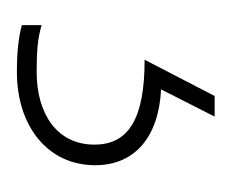

<svg xmlns="http://www.w3.org/2000/svg" viewBox="-44 3 280 233"><g transform="rotate(90 96.5 120.0)"><path d="M180 145C180 97 146 68 88 65L121 0H96L52 85C123 85 155 104 155 146C155 191 118 216 67 216C42 216 27 215 10 210V234C25 238 42 240 67 240C132 240 180 203 180 145Z"/></g></svg>

Font: Noto Kufi Arabic Thin
Style: Regular
Weight: 100
Designer: Monotype Design Team, David Williams, Khaled Hosny
Foundry: Google LLC
Version: Version 2.109